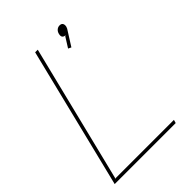

<svg xmlns="http://www.w3.org/2000/svg" viewBox="-234 -930 1041 1041"><g transform="rotate(-45 286.0 -410.0)"><path d="M493.2 -19 487.8 0H20L220.2 -810.1H240.2L44.9 -22L41 -19ZM438 -789.1Q434.1 -776.9 429.2 -771L377.9 -689.9L360.8 -698.2L397 -755.9L402.8 -758.8Q375 -760.3 381.8 -789.1Q384.8 -802.7 394.5 -811.3Q404.3 -819.8 417 -819.8Q430.2 -819.8 435.5 -811.5Q440.9 -803.2 438 -789.1Z"/></g></svg>

Font: Sinkin Sans 100 Thin Italic
Style: Regular
Weight: 100
Italic angle: -112°
Designer: Keith Bates
Foundry: K-Type
Version: Sinkin Sans (version 1.0)  by Keith Bates   •   © 2014   www